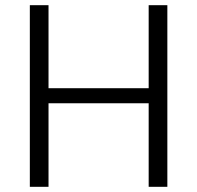

<svg xmlns="http://www.w3.org/2000/svg" viewBox="-20 -720 760 740"><path d="M95 -700H167V-380H553V-700H625V0H553V-322H167V0H95Z"/></svg>

Font: KoHo
Style: Regular
Weight: 400
Version: Version 1.000; ttfautohint (v1.6)